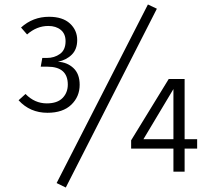

<svg xmlns="http://www.w3.org/2000/svg" viewBox="-20 -767 954 858"><path d="M192 -263Q114 -263 63 -319L94 -347Q135 -305 189 -305Q236 -305 259.5 -329Q283 -353 283 -389Q283 -469 192 -469H162L169 -508H189Q223 -508 248 -526Q273 -544 273 -583Q273 -616 251.5 -633.5Q230 -651 196 -651Q144 -651 101 -613L74 -644Q127 -692 199 -692Q260 -692 292.5 -662Q325 -632 325 -588Q325 -547 301 -523Q277 -499 239 -491Q280 -489 308 -463Q336 -437 336 -388Q336 -335 298.5 -299Q261 -263 192 -263ZM274 71 233 51 641 -747 681 -728ZM805 0H755V-103H566V-140L734 -414H805V-145H861V-103H805ZM755 -145V-369L621 -145Z"/></svg>

Font: Trujillo Light
Style: Regular
Weight: 300
Designer: Fira Sans original fonts by bBox Type GmbH, Carrois Corporate GbR, & Edenspiekermann AG / Changes by Cristiano Sobral
Foundry: Fira Sans original fonts by bBox Type GmbH, Carrois Corporate GbR, & Edenspiekermann AG / Changes by Cristiano Sobral
Version: Version 4.301;July 28, 2020;FontCreator 13.0.0.2655 64-bit